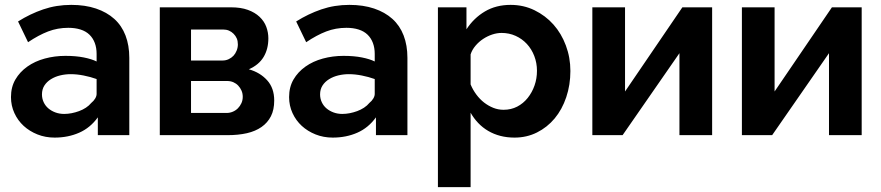

<svg xmlns="http://www.w3.org/2000/svg" viewBox="-20 -554 3613 787"><path d="M381 0V-73Q350 -30 304.5 -10Q259 10 204 10Q166 10 133.5 -3Q101 -16 77 -38Q53 -60 39 -90.5Q25 -121 25 -156Q25 -197 43 -228Q61 -259 92 -281Q123 -303 163.5 -314Q204 -325 248 -325Q291 -325 323.5 -318.5Q356 -312 376 -302V-333Q376 -358 368.5 -378Q361 -398 346.5 -412Q332 -426 310 -433Q288 -440 260 -440Q216 -440 177 -425Q138 -410 95 -381L54 -466Q103 -497 157 -515.5Q211 -534 272 -534Q329 -534 373.5 -519Q418 -504 448.5 -476.5Q479 -449 494.5 -408.5Q510 -368 510 -317V0ZM354 -132Q364 -140 370 -150Q376 -160 376 -169V-230Q351 -239 323 -244.5Q295 -250 270 -250Q248 -250 227 -245Q206 -240 189 -229.5Q172 -219 162 -203.5Q152 -188 152 -167Q152 -150 159 -135Q166 -120 178.5 -109.5Q191 -99 207.5 -93Q224 -87 243 -87Q258 -87 273.5 -90Q289 -93 304 -98.5Q319 -104 332 -112.5Q345 -121 354 -132Z M635 0V-524H927Q967 -524 996 -513.5Q1025 -503 1044 -485Q1063 -467 1071.5 -444Q1080 -421 1080 -397Q1080 -353 1060.5 -320.5Q1041 -288 1000 -270Q1046 -257 1075 -225Q1104 -193 1104 -142Q1104 -104 1090.5 -77.5Q1077 -51 1052 -33.5Q1027 -16 992 -8Q957 0 912 0ZM763 -91H909Q922 -91 934 -96Q946 -101 955 -110Q964 -119 969.5 -131Q975 -143 975 -157Q975 -171 970 -182.5Q965 -194 956.5 -203Q948 -212 936.5 -217Q925 -222 911 -222H763ZM763 -306H893Q906 -306 917.5 -311.5Q929 -317 937 -325.5Q945 -334 950 -346.5Q955 -359 955 -372Q955 -386 950.5 -396.5Q946 -407 937.5 -415.5Q929 -424 918.5 -428.5Q908 -433 895 -433H763Z M1521 0V-73Q1490 -30 1444.5 -10Q1399 10 1344 10Q1306 10 1273.5 -3Q1241 -16 1217 -38Q1193 -60 1179 -90.5Q1165 -121 1165 -156Q1165 -197 1183 -228Q1201 -259 1232 -281Q1263 -303 1303.5 -314Q1344 -325 1388 -325Q1431 -325 1463.5 -318.5Q1496 -312 1516 -302V-333Q1516 -358 1508.5 -378Q1501 -398 1486.5 -412Q1472 -426 1450 -433Q1428 -440 1400 -440Q1356 -440 1317 -425Q1278 -410 1235 -381L1194 -466Q1243 -497 1297 -515.5Q1351 -534 1412 -534Q1469 -534 1513.5 -519Q1558 -504 1588.5 -476.5Q1619 -449 1634.5 -408.5Q1650 -368 1650 -317V0ZM1494 -132Q1504 -140 1510 -150Q1516 -160 1516 -169V-230Q1491 -239 1463 -244.5Q1435 -250 1410 -250Q1388 -250 1367 -245Q1346 -240 1329 -229.5Q1312 -219 1302 -203.5Q1292 -188 1292 -167Q1292 -150 1299 -135Q1306 -120 1318.5 -109.5Q1331 -99 1347.5 -93Q1364 -87 1383 -87Q1398 -87 1413.5 -90Q1429 -93 1444 -98.5Q1459 -104 1472 -112.5Q1485 -121 1494 -132Z M2089 10Q2058 10 2031 3Q2004 -4 1981 -17.5Q1958 -31 1940 -50Q1922 -69 1909 -92V213H1775V-524H1892V-434Q1922 -480 1967.5 -507Q2013 -534 2073 -534Q2126 -534 2171 -512Q2216 -490 2248.5 -453.5Q2281 -417 2299.5 -367.5Q2318 -318 2318 -263Q2318 -206 2301 -155.5Q2284 -105 2253.5 -68.5Q2223 -32 2181 -11Q2139 10 2089 10ZM2044 -104Q2075 -104 2100 -117Q2125 -130 2143 -152.5Q2161 -175 2171 -203.5Q2181 -232 2181 -264Q2181 -296 2170 -324.5Q2159 -353 2139.5 -374Q2120 -395 2093.5 -407Q2067 -419 2036 -419Q2017 -419 1997.5 -412.5Q1978 -406 1960.5 -394.5Q1943 -383 1929 -366.5Q1915 -350 1909 -331V-208Q1918 -186 1932.5 -166.5Q1947 -147 1964.5 -133.5Q1982 -120 2002 -112Q2022 -104 2044 -104Z M2408 0V-524H2542V-179L2777 -524H2899V0H2765V-336L2532 0Z M3021 0V-524H3155V-179L3390 -524H3512V0H3378V-336L3145 0Z"/></svg>

Font: Rising Sun
Style: Bold
Weight: 700
Designer: Matt McInerney, Pablo Impallari, Rodrigo Fuenzalida (Raleway font), Stephen Hutchings (Greek), Cristiano Sobral (main ch
Foundry: The Rising Sun Project Authors
Version: Version 4.327; ttfautohint (v1.8.4.7-5d5b-dirty)